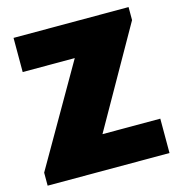

<svg xmlns="http://www.w3.org/2000/svg" viewBox="-103 -777 814 869"><g transform="rotate(-15 304.0 -343.0)"><path d="M577 -625V-686H38V-526H282L14 -61V0H585V-161H314Z"/></g></svg>

Font: Chivo Light
Style: Bold
Weight: 900
Designer: Hector Gatti
Foundry: Omnibus-Type
Version: Version 1.003;PS 001.003;hotconv 1.0.70;makeotf.lib2.5.58329